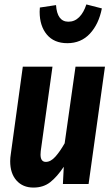

<svg xmlns="http://www.w3.org/2000/svg" viewBox="-20 -831 506 867"><path d="M26 -103Q26 -119 29 -137L83 -530H217L164 -149Q163 -143 163 -133Q163 -100 187 -100Q209 -100 230 -123.5Q251 -147 272 -184L321 -530H454L380 0H264L268 -78Q238 -33 207 -8.5Q176 16 131 16Q83 16 54.5 -16Q26 -48 26 -103ZM159 -778Q159 -790 160 -797L233 -808Q238 -733 289 -733Q317 -733 337.5 -753.5Q358 -774 370 -811L440 -793Q426 -722 386 -679Q346 -636 284 -636Q224 -636 191.5 -675Q159 -714 159 -778Z"/></svg>

Font: Fira Sans Extra Condensed SemiBold
Style: Italic
Weight: 600
Width: 3
Italic angle: -8°
Designer: Carrois Corporate & Edenspiekermann AG
Foundry: Carrois Corporate GbR & Edenspiekermann AG
Version: Version 4.203